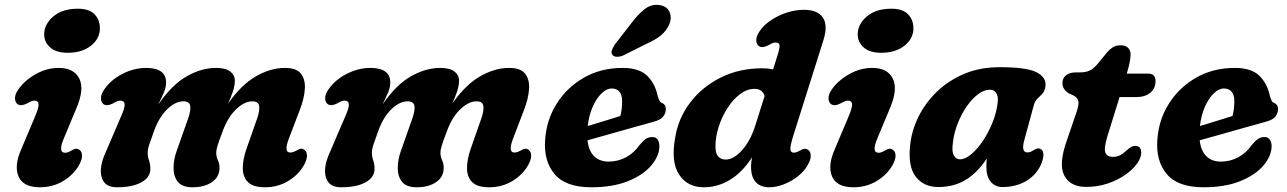

<svg xmlns="http://www.w3.org/2000/svg" viewBox="-20 -760 5314 793"><path d="M259.5 -542Q211.5 -542 186.5 -564.8Q161.5 -587.5 162.5 -620.5Q163.5 -661 200.8 -692.5Q238 -724 301.5 -724Q349.5 -724 371.5 -700Q393.5 -676 392.5 -640Q391.5 -599.5 355 -570.8Q318.5 -542 259.5 -542ZM243.5 -188Q218.5 -129 249 -129Q260 -129 277.5 -139.5Q286 -145 293.8 -145.8Q301.5 -146.5 309.5 -140Q318.5 -133 318.8 -117.2Q319 -101.5 307.5 -80Q285 -39 241.8 -12.8Q198.5 13.5 145 13.5Q76 13.5 56.8 -30.8Q37.5 -75 67.5 -143L124.5 -278Q141 -317 139.2 -330.8Q137.5 -344.5 122 -344.5Q115 -344.5 107.8 -341.2Q100.5 -338 91 -332.5Q67.5 -320.5 53 -329.5Q42.5 -337 42 -353.5Q41.5 -370 54.5 -389Q79 -425.5 125.2 -452.5Q171.5 -479.5 222.5 -479.5Q285.5 -479.5 307.5 -435.5Q329.5 -391.5 295 -311.5Z M709 -134.5 757.5 -272Q769 -305.5 765.5 -323.5Q762 -341.5 737.5 -341.5Q704.5 -341.5 671.2 -309.5Q638 -277.5 617.5 -222.5Q603.5 -183.5 596.8 -163.8Q590 -144 590 -129Q590 -113 595.5 -97.5Q601 -82 601 -62.5Q601 -27.5 564 -7Q527 13.5 462 13.5Q412 13.5 400 -27.5Q388 -68.5 416 -130L479.5 -278Q496.5 -316 494.8 -330.2Q493 -344.5 477 -344.5Q470.5 -344.5 463.2 -341.5Q456 -338.5 446 -332.5Q422 -320.5 408 -329.5Q397.5 -337 397 -353.5Q396.5 -370 409.5 -389Q436.5 -429.5 485 -454.5Q533.5 -479.5 583.5 -479.5Q666 -479.5 666 -419Q666 -399 656 -376Q646 -353 633.5 -328Q690 -410 751.2 -444.8Q812.5 -479.5 872 -479.5Q911.5 -479.5 930.8 -464.8Q950 -450 950 -426.5Q949.5 -404 941.2 -380.2Q933 -356.5 922 -332Q976.5 -410 1037 -444.8Q1097.5 -479.5 1157 -479.5Q1204.5 -479.5 1223.2 -455.2Q1242 -431 1239 -391Q1236 -351 1217.5 -304L1174 -190Q1150.5 -130 1178.5 -130Q1190.5 -130 1207 -139.5Q1216 -145 1223.5 -145.8Q1231 -146.5 1238.5 -140Q1247.5 -133 1247.8 -117.2Q1248 -101.5 1236.5 -80Q1214 -39 1171 -12.8Q1128 13.5 1074 13.5Q1026 13.5 1004.5 -7.5Q983 -28.5 982.8 -64.8Q982.5 -101 998.5 -146.5L1042.5 -272Q1053.5 -304.5 1050.2 -323Q1047 -341.5 1022 -341.5Q989 -341.5 954 -307.5Q919 -273.5 898 -213Q883 -174.5 878 -156.8Q873 -139 873 -130.5Q873 -113 880.2 -97.5Q887.5 -82 886.5 -64Q885.5 -28 854.5 -7.2Q823.5 13.5 775.5 13.5Q732.5 13.5 714.5 -9.2Q696.5 -32 696.8 -66.2Q697 -100.5 709 -134.5Z M1635 -134.5 1683.5 -272Q1695 -305.5 1691.5 -323.5Q1688 -341.5 1663.5 -341.5Q1630.5 -341.5 1597.2 -309.5Q1564 -277.5 1543.5 -222.5Q1529.5 -183.5 1522.8 -163.8Q1516 -144 1516 -129Q1516 -113 1521.5 -97.5Q1527 -82 1527 -62.5Q1527 -27.5 1490 -7Q1453 13.5 1388 13.5Q1338 13.5 1326 -27.5Q1314 -68.5 1342 -130L1405.5 -278Q1422.5 -316 1420.8 -330.2Q1419 -344.5 1403 -344.5Q1396.5 -344.5 1389.2 -341.5Q1382 -338.5 1372 -332.5Q1348 -320.5 1334 -329.5Q1323.5 -337 1323 -353.5Q1322.5 -370 1335.5 -389Q1362.5 -429.5 1411 -454.5Q1459.5 -479.5 1509.5 -479.5Q1592 -479.5 1592 -419Q1592 -399 1582 -376Q1572 -353 1559.5 -328Q1616 -410 1677.2 -444.8Q1738.5 -479.5 1798 -479.5Q1837.5 -479.5 1856.8 -464.8Q1876 -450 1876 -426.5Q1875.5 -404 1867.2 -380.2Q1859 -356.5 1848 -332Q1902.5 -410 1963 -444.8Q2023.5 -479.5 2083 -479.5Q2130.5 -479.5 2149.2 -455.2Q2168 -431 2165 -391Q2162 -351 2143.5 -304L2100 -190Q2076.5 -130 2104.5 -130Q2116.5 -130 2133 -139.5Q2142 -145 2149.5 -145.8Q2157 -146.5 2164.5 -140Q2173.5 -133 2173.8 -117.2Q2174 -101.5 2162.5 -80Q2140 -39 2097 -12.8Q2054 13.5 2000 13.5Q1952 13.5 1930.5 -7.5Q1909 -28.5 1908.8 -64.8Q1908.5 -101 1924.5 -146.5L1968.5 -272Q1979.5 -304.5 1976.2 -323Q1973 -341.5 1948 -341.5Q1915 -341.5 1880 -307.5Q1845 -273.5 1824 -213Q1809 -174.5 1804 -156.8Q1799 -139 1799 -130.5Q1799 -113 1806.2 -97.5Q1813.5 -82 1812.5 -64Q1811.5 -28 1780.5 -7.2Q1749.5 13.5 1701.5 13.5Q1658.5 13.5 1640.5 -9.2Q1622.5 -32 1622.8 -66.2Q1623 -100.5 1635 -134.5Z M2703.5 -157.5Q2703.5 -116.5 2670.2 -77Q2637 -37.5 2574.2 -12Q2511.5 13.5 2422.5 13.5Q2316 13.5 2270.5 -41Q2225 -95.5 2231.5 -182.5Q2237 -265 2279.5 -332.2Q2322 -399.5 2392.2 -439.5Q2462.5 -479.5 2551.5 -479.5Q2619.5 -479.5 2652.5 -447.5Q2685.5 -415.5 2696.5 -363.5Q2699 -354 2702.8 -346Q2706.5 -338 2711.5 -336Q2719.5 -333.5 2724.8 -327Q2730 -320.5 2730 -309Q2730 -292.5 2719 -278.5Q2708 -264.5 2679 -257Q2644.5 -247.5 2596.5 -234Q2548.5 -220.5 2498.2 -206.2Q2448 -192 2406.5 -180.5Q2411.5 -136.5 2434.2 -114.5Q2457 -92.5 2493.5 -92.5Q2533 -92.5 2566.2 -110.8Q2599.5 -129 2621.5 -161Q2637 -179.5 2648 -186.8Q2659 -194 2674.5 -194Q2689.5 -194 2696.5 -182.8Q2703.5 -171.5 2703.5 -157.5ZM2506.5 -394.5Q2485.5 -394.5 2464.5 -374.2Q2443.5 -354 2428 -319Q2412.5 -284 2407.5 -239.5Q2441 -249.5 2477.5 -260.8Q2514 -272 2542 -281Q2549.5 -306.5 2549.5 -344Q2549.5 -367.5 2538.5 -381Q2527.5 -394.5 2506.5 -394.5ZM2584 -659.5Q2613 -699 2642.2 -722Q2671.5 -745 2707 -738.5Q2736.5 -733 2746 -709Q2755.5 -685 2743.5 -658Q2731.5 -631.5 2709 -613.2Q2686.5 -595 2646 -577L2554 -531Q2540.5 -525 2527.5 -525.5Q2514.5 -526 2509 -534Q2503 -543 2507.8 -554.5Q2512.5 -566 2521.5 -579Z M3381 -594.5 3256 -198Q3242.5 -154 3244.5 -141.8Q3246.5 -129.5 3258.5 -129.5Q3269.5 -129.5 3287 -139.5Q3306 -151 3319 -140Q3328 -133 3328.5 -117.2Q3329 -101.5 3317 -80Q3302 -52.5 3275 -31.5Q3248 -10.5 3216.8 1.5Q3185.5 13.5 3157.5 13.5Q3121.5 13.5 3101.8 -7.5Q3082 -28.5 3082 -71Q3082 -89.5 3086 -110Q3045.5 -47.5 2994.5 -17Q2943.5 13.5 2888 13.5Q2819 13.5 2784.8 -39Q2750.5 -91.5 2768.5 -190.5Q2781 -271 2830.2 -336Q2879.5 -401 2956.5 -439.5Q3033.5 -478 3128.5 -478Q3152.5 -478 3173 -473.5L3189.5 -525.5Q3200 -558 3199.8 -571.2Q3199.5 -584.5 3183.5 -584.5Q3176.5 -584.5 3169.5 -581.5Q3162.5 -578.5 3152 -572.5Q3129 -560 3114.5 -569.5Q3104 -577 3103.5 -593.2Q3103 -609.5 3116 -629Q3133.5 -656 3163.8 -676.2Q3194 -696.5 3229.8 -708Q3265.5 -719.5 3299.5 -719.5Q3357.5 -719.5 3378.8 -687.2Q3400 -655 3381 -594.5ZM2935 -155Q2935 -126 2946.5 -113.5Q2958 -101 2977 -101Q3010 -101 3044.5 -139.2Q3079 -177.5 3099 -240L3138 -363.5Q3129 -393 3096 -393Q3065.5 -393 3036.5 -371.2Q3007.5 -349.5 2984.8 -314Q2962 -278.5 2948.5 -236.8Q2935 -195 2935 -155Z M3619.5 -542Q3571.5 -542 3546.5 -564.8Q3521.5 -587.5 3522.5 -620.5Q3523.5 -661 3560.8 -692.5Q3598 -724 3661.5 -724Q3709.5 -724 3731.5 -700Q3753.5 -676 3752.5 -640Q3751.5 -599.5 3715 -570.8Q3678.5 -542 3619.5 -542ZM3603.5 -188Q3578.5 -129 3609 -129Q3620 -129 3637.5 -139.5Q3646 -145 3653.8 -145.8Q3661.5 -146.5 3669.5 -140Q3678.5 -133 3678.8 -117.2Q3679 -101.5 3667.5 -80Q3645 -39 3601.8 -12.8Q3558.5 13.5 3505 13.5Q3436 13.5 3416.8 -30.8Q3397.5 -75 3427.5 -143L3484.5 -278Q3501 -317 3499.2 -330.8Q3497.5 -344.5 3482 -344.5Q3475 -344.5 3467.8 -341.2Q3460.5 -338 3451 -332.5Q3427.5 -320.5 3413 -329.5Q3402.5 -337 3402 -353.5Q3401.5 -370 3414.5 -389Q3439 -425.5 3485.2 -452.5Q3531.5 -479.5 3582.5 -479.5Q3645.5 -479.5 3667.5 -435.5Q3689.5 -391.5 3655 -311.5Z M4210.5 -181Q4196.5 -130.5 4223.5 -130.5Q4232.5 -130.5 4238.5 -133.8Q4244.5 -137 4253 -142Q4267.5 -151 4279 -144Q4287.5 -139.5 4289.2 -125.8Q4291 -112 4282.5 -88Q4265.5 -42.5 4222.5 -15Q4179.5 12.5 4120 12.5Q4090.5 12.5 4072.2 -9.2Q4054 -31 4054 -70Q4054 -88.5 4055.5 -105Q4015.5 -45 3967 -16.2Q3918.5 12.5 3855.5 12.5Q3796 12.5 3762.8 -29.5Q3729.5 -71.5 3739 -160Q3745 -219.5 3773 -276.8Q3801 -334 3848.8 -380.5Q3896.5 -427 3962 -454.8Q4027.5 -482.5 4108.5 -482.5Q4219 -482.5 4260.5 -461.8Q4302 -441 4298 -404.5Q4295.5 -384.5 4285.8 -373.8Q4276 -363 4265.2 -353Q4254.5 -343 4250 -326ZM3916 -174Q3910 -134 3919.5 -118Q3929 -102 3945 -102Q3966.5 -102 3991.5 -123Q4016.5 -144 4039.8 -178.5Q4063 -213 4079.8 -255Q4096.5 -297 4101 -339.5Q4103.5 -363 4094.2 -376.2Q4085 -389.5 4069 -389.5Q4044.5 -389.5 4019.8 -371Q3995 -352.5 3973.2 -321.2Q3951.5 -290 3936.2 -251.8Q3921 -213.5 3916 -174Z M4417 -364 4395 -374Q4368 -391 4368 -417Q4368 -437 4383 -449Q4398 -461 4423.5 -461H4440.5Q4463 -461 4478.8 -467.8Q4494.5 -474.5 4512.5 -495L4553.5 -545Q4562.5 -555.5 4575.5 -564.2Q4588.5 -573 4608.5 -573Q4628.5 -573 4639 -562.5Q4649.5 -552 4649.5 -536Q4649.5 -508 4635.5 -462L4633.5 -456H4722Q4752.5 -456 4752.5 -424.5Q4752.5 -394.5 4730.8 -376.8Q4709 -359 4672.5 -359H4604L4554.5 -199.5Q4538.5 -147.5 4545.5 -129.8Q4552.5 -112 4575.5 -112Q4593 -112 4606 -118.8Q4619 -125.5 4635.5 -141Q4647.5 -151 4654 -154.2Q4660.5 -157.5 4669 -157.5Q4693.5 -157.5 4693.5 -129Q4693.5 -108.5 4676 -84Q4658.5 -59.5 4627.2 -37.8Q4596 -16 4554.8 -2Q4513.5 12 4466.5 12Q4400 12 4375.5 -35.5Q4351 -83 4387.5 -183.5L4422.5 -286Q4435 -320 4434.5 -336.8Q4434 -353.5 4417 -364Z M5232 -157.5Q5232 -116.5 5198.8 -77Q5165.5 -37.5 5102.8 -12Q5040 13.5 4951 13.5Q4844.5 13.5 4799 -41Q4753.5 -95.5 4760 -182.5Q4765.5 -265 4808 -332.2Q4850.5 -399.5 4920.8 -439.5Q4991 -479.5 5080 -479.5Q5148 -479.5 5181 -447.5Q5214 -415.5 5225 -363.5Q5227.5 -354 5231.2 -346Q5235 -338 5240 -336Q5248 -333.5 5253.2 -327Q5258.5 -320.5 5258.5 -309Q5258.5 -292.5 5247.5 -278.5Q5236.5 -264.5 5207.5 -257Q5173 -247.5 5125 -234Q5077 -220.5 5026.8 -206.2Q4976.5 -192 4935 -180.5Q4940 -136.5 4962.8 -114.5Q4985.5 -92.5 5022 -92.5Q5061.5 -92.5 5094.8 -110.8Q5128 -129 5150 -161Q5165.5 -179.5 5176.5 -186.8Q5187.5 -194 5203 -194Q5218 -194 5225 -182.8Q5232 -171.5 5232 -157.5ZM5035 -394.5Q5014 -394.5 4993 -374.2Q4972 -354 4956.5 -319Q4941 -284 4936 -239.5Q4969.5 -249.5 5006 -260.8Q5042.5 -272 5070.5 -281Q5078 -306.5 5078 -344Q5078 -367.5 5067 -381Q5056 -394.5 5035 -394.5Z"/></svg>

Font: Fraunces 9pt S100
Style: Bold Italic
Weight: 700
Italic angle: -16°
Version: Version 1.000; ttfautohint (v1.8.3)